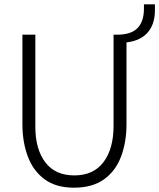

<svg xmlns="http://www.w3.org/2000/svg" viewBox="-20 -861 739 891"><path d="M84 -285V-700H144V-273Q144 -169 190 -108Q236 -47 325 -47Q414 -47 460.5 -109Q507 -171 507 -277V-700H567V-285Q567 -202 542 -135Q517 -68 463 -29Q409 10 323 10Q240 10 187 -29Q134 -68 109 -135Q84 -202 84 -285ZM552 -663 523 -687V-700Q589 -700 618.5 -731Q648 -762 648 -821V-841H699V-814Q699 -745 661.5 -706Q624 -667 552 -663Z"/></svg>

Font: Haskoy Light
Style: Regular
Weight: 300
Designer: Ertekin Erdin
Foundry: Ertekin Erdin
Version: Version 2.000; ttfautohint (v1.8.4.7-5d5b)